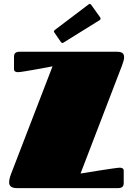

<svg xmlns="http://www.w3.org/2000/svg" viewBox="-20 -967 686 987"><path d="M52 -612C52 -599 62 -596 73 -596C94 -596 250 -626 250 -626L45 -94C34 -66 27 -49 27 -30C27 -14 35 0 67 0H588C610 0 616 -12 616 -24V-89C616 -102 606 -105 595 -105C577 -105 394 -75 394 -75L606 -627C612 -642 618 -660 618 -673C618 -695 604 -701 580 -701H80C58 -701 52 -689 52 -677ZM493 -864C496 -866 497 -868 497 -871C497 -873 496 -876 494 -879L449 -942C446 -945 444 -947 442 -947C439 -947 437 -946 435 -944L262 -813C259 -810 257 -808 257 -805C257 -804 258 -801 260 -799L293 -751C296 -747 299 -746 301 -746C303 -746 305 -747 308 -749Z"/></svg>

Font: Fascinate
Style: Regular
Weight: 900
Designer: Astigmatic (AOETI)
Foundry: Astigmatic (AOETI)
Version: Version 1.000